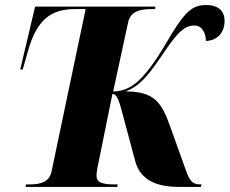

<svg xmlns="http://www.w3.org/2000/svg" viewBox="-20 -740 909 760"><path d="M81 0H444L446 -10H433C379 -10 362 -20 362 -46C362 -55 364 -65 366 -77L425 -368C444 -368 452 -340 469 -275L515 -103C537 -20 611 0 691 0H775L778 -10H774C740 -10 730 -25 714 -71L653 -241C619 -338 587 -378 477 -378C539 -402 571 -447 637 -544C683 -611 711 -639 749 -639C785 -639 795 -601 795 -578C838 -579 869 -609 869 -658C869 -694 846 -720 798 -720C740 -720 712 -698 634 -563C589 -487 556 -447 531 -423C497 -390 461 -378 428 -378L487 -651C497 -697 537 -704 581 -704H594L595 -714H119L60 -465H70L91 -539C126 -663 183 -704 276 -704H319L184 -61C175 -17 136 -10 96 -10H83Z"/></svg>

Font: Noto Serif Display Condensed Black
Style: Italic
Weight: 900
Width: 3
Italic angle: -12°
Designer: Monotype Design Team
Foundry: Monotype Imaging Inc.
Version: Version 2.009